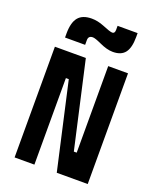

<svg xmlns="http://www.w3.org/2000/svg" viewBox="-168 -1033 922 1130"><g transform="rotate(20 293.0 -467.5)"><path d="M328.1 0 206.1 -542H188V0H64V-693.4H257.8L379.9 -151.4H397.9V-693.4H522V0ZM101.6 -764.6V-789.1Q101.6 -858.9 128.2 -891.1Q154.8 -923.3 212.4 -923.3Q249 -923.3 288.1 -907.7Q338.4 -886.7 352.5 -886.7Q368.7 -886.7 368.7 -909.7V-935.1H494.1V-910.6Q494.1 -843.3 470.2 -812.3Q446.3 -781.2 394 -781.2Q356.9 -781.2 308.1 -804.2Q270 -821.8 255.4 -821.8Q227.5 -821.8 227.5 -793.9V-764.6Z"/></g></svg>

Font: Cascadia Mono PL
Style: Bold
Weight: 700
Monospace: yes
Designer: Aaron Bell
Foundry: Saja Typeworks
Version: Version 2404.023; ttfautohint (v1.8.4)